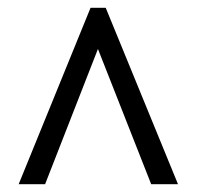

<svg xmlns="http://www.w3.org/2000/svg" viewBox="-20 -734 507 494"><path d="M28 -260 213 -714H252L438 -260H369L232 -608L96 -260Z"/></svg>

Font: Noto Serif Hebrew Condensed
Style: Bold
Weight: 700
Width: 3
Designer: Monotype Design Team
Foundry: Monotype Imaging Inc.
Version: Version 2.004; ttfautohint (v1.8.4.7-5d5b)